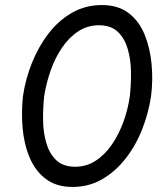

<svg xmlns="http://www.w3.org/2000/svg" viewBox="-20 -730 623 760"><path d="M155 -350Q163 -401 180.5 -451Q198 -501 226 -542Q254 -583 291.5 -607Q329 -631 375 -630Q421 -629 447.5 -603Q474 -577 486 -535Q498 -493 498.5 -444.5Q499 -396 494 -350Q487 -299 469 -249Q451 -199 423 -158Q395 -117 357.5 -93Q320 -69 274 -70Q228 -71 201.5 -97Q175 -123 163 -165Q151 -207 150.5 -255.5Q150 -304 155 -350ZM71 -350Q64 -287 69.5 -223.5Q75 -160 97 -107Q119 -54 161 -22Q203 10 267 10Q331 10 383.5 -20Q436 -50 476.5 -101.5Q517 -153 542.5 -217.5Q568 -282 578 -350Q586 -413 580 -476.5Q574 -540 552.5 -593Q531 -646 489.5 -678Q448 -710 383 -710Q319 -710 266 -680Q213 -650 173 -598.5Q133 -547 107 -482.5Q81 -418 71 -350Z"/></svg>

Font: Jost* 400 Book Italic
Style: Italic
Weight: 400
Italic angle: -10°
Version: Version 3.200; ttfautohint (v0.97) -l 8 -r 50 -G 200 -x 14 -